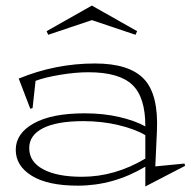

<svg xmlns="http://www.w3.org/2000/svg" viewBox="-20 -653 694 696"><path d="M37.1 -109.9Q37.1 -169.4 102.3 -205.8Q167.5 -242.2 287.1 -242.2Q355 -242.2 412.6 -228.8Q470.2 -215.3 506.8 -194.8Q507.3 -300.3 459.5 -345.7Q411.6 -391.1 300.8 -391.1Q252.9 -391.1 196.8 -381.6Q140.6 -372.1 108.9 -359.9L98.1 -261.2L89.8 -258.8L47.9 -368.2Q181.2 -422.9 324.2 -422.9Q448.7 -422.9 502 -366.5Q555.2 -310.1 548.8 -176.8L543 -49.8L648.9 -60.1L650.9 -51.8L506.8 22.9V-48.8Q391.6 20 262.2 20Q152.8 20 95 -15.9Q37.1 -51.8 37.1 -109.9ZM85.9 -116.2Q85.9 -66.4 136.5 -39.3Q187 -12.2 276.9 -12.2Q396.5 -12.2 506.8 -78.1V-163.1Q468.8 -185.5 408.7 -199.7Q348.6 -213.9 282.2 -213.9Q186.5 -213.9 136.2 -188.5Q85.9 -163.1 85.9 -116.2ZM148.9 -540 313 -632.8 477.1 -540 471.2 -526.9 313 -580.1 154.8 -526.9Z"/></svg>

Font: Halibut Exp Thin
Style: Regular
Weight: 250
Width: 7
Designer: Matteo Maggi
Foundry: Collletttivo
Version: Version 3.080 | FøM Fix